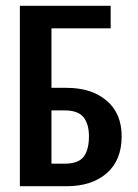

<svg xmlns="http://www.w3.org/2000/svg" viewBox="-20 -645 478 665"><path d="M363.3 -625V-546.9H62.5V-625ZM401.4 -172.9Q401.4 -90 349.6 -45Q297.9 0 210 0H48.8V-625H158.2V-340.8H210Q297.4 -340.8 349.4 -296.4Q401.4 -252 401.4 -172.9ZM288.1 -172.9Q288.1 -215.2 269.2 -239Q250.3 -262.7 203.1 -262.7H158.2V-78.1H203.1Q252 -78.1 270 -102.5Q288.1 -126.8 288.1 -172.9Z"/></svg>

Font: Sudo Var
Style: Regular
Weight: 400
Monospace: yes
Designer: Jens Kutilek
Foundry: Jens Kutilek
Version: Version 0.065;FEAKit 1.0